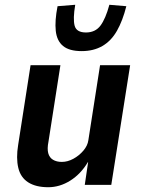

<svg xmlns="http://www.w3.org/2000/svg" viewBox="-20 -774 596 804"><path d="M182 10Q130 10 98 -10.5Q66 -31 56.5 -71.5Q47 -112 56 -167L108 -501H233L183 -181Q177 -151 182 -132.5Q187 -114 202 -105Q217 -96 239 -96Q263 -96 287 -109Q311 -122 329 -143Q347 -164 350 -187L399 -501H525L446 0H335L349 -95H348Q318 -45 274 -17.5Q230 10 182 10ZM322 -560Q270 -560 244 -581.5Q218 -603 213.5 -645Q209 -687 221 -748L295 -754Q285 -695 292.5 -666.5Q300 -638 340 -638Q379 -638 400.5 -666.5Q422 -695 438 -754L509 -748Q494 -688 470 -645.5Q446 -603 409 -581.5Q372 -560 322 -560Z"/></svg>

Font: Nunito Sans 7pt Condensed
Style: Bold Italic
Weight: 700
Width: 3
Italic angle: -9°
Designer: Vernon Adams
Foundry: Vernon Adams
Version: Version 3.101;gftools[0.9.27]